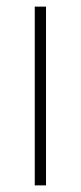

<svg xmlns="http://www.w3.org/2000/svg" viewBox="-20 -560 244 580"><path d="M85 0V-540H119V0Z"/></svg>

Font: Encode Sans Condensed Thin Thin
Style: Regular
Weight: 250
Version: Version 3.002